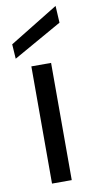

<svg xmlns="http://www.w3.org/2000/svg" viewBox="-85 -768 392 805"><g transform="rotate(-10 111.0 -365.5)"><path d="M69 0V-499H153V0ZM10 -542 6 -604 213 -731 217 -659Z"/></g></svg>

Font: DM Sans 20pt
Style: Regular
Weight: 400
Version: Version 4.004;gftools[0.9.30]